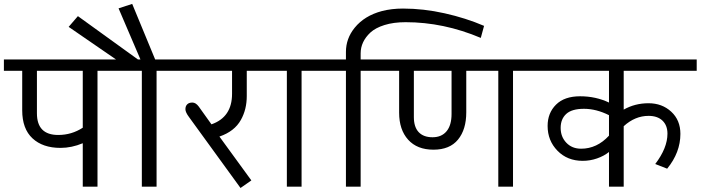

<svg xmlns="http://www.w3.org/2000/svg" viewBox="-35 -949 3562 976"><path d="M385.7 0V-220.9Q329.1 -197.2 272.5 -197.2Q182.5 -197.2 130.2 -245.7Q77.9 -294.2 77.9 -388.3V-589H-15.2V-646.6H597.1V-589H460.6V0ZM260.9 -262.9Q329.1 -262.9 385.7 -299.8V-589H152.7V-373.1Q152.7 -262.9 260.9 -262.9Z M686 0V-589H566.7V-638.5L314 -812.4L361 -867L666.3 -646.6H679L567.7 -906.5L637 -929.2L753.8 -646.6H897.4V-589H760.9V0Z M975.2 -407.5 1039.9 -317Q1144.6 -353.4 1144.6 -472.2V-589H867V-646.6H1334.2V-589H1219.4V-460.6Q1219.4 -392.8 1189.6 -339.7Q1157.2 -281.1 1080.4 -254.8L1242.7 -31.9L1187.6 6.6L926.2 -353.4Q907.5 -378.2 907.5 -393.8Q907.5 -409.5 916.6 -418.6Q925.7 -427.7 942.9 -427.7Q960.1 -427.7 975.2 -407.5Z M1423.2 0V-589H1303.8V-646.6H1634.5V-589H1498V0Z M1723.5 0V-589H1604.1V-646.6H1723.5V-685Q1723.5 -753.3 1767.9 -807.9Q1817.5 -869.1 1906.5 -892.8Q1955.5 -905.5 2013.7 -905.5Q2117.8 -905.5 2225.2 -881.4Q2332.7 -857.4 2425.7 -817.5L2409 -756.3Q2220.4 -836.2 2026.8 -836.2Q1965.6 -836.2 1919.6 -821.8Q1873.6 -807.4 1847.8 -783.6Q1798.3 -737.1 1798.3 -677.5V-646.6H1934.8V-589H1798.3V0Z M2498 0V-589H2335.2V-377.7Q2335.2 -290.7 2293.2 -239.4Q2251.3 -188.1 2168.4 -188.1Q2085.4 -188.1 2039.7 -238.9Q1993.9 -289.7 1993.9 -376.1V-589H1904.4V-646.6H2709.3V-589H2572.8V0ZM2260.4 -369.6V-589H2068.8V-353.9Q2068.8 -303.3 2093.3 -277.3Q2117.8 -251.3 2163.8 -251.3Q2209.8 -251.3 2235.1 -281.9Q2260.4 -312.4 2260.4 -369.6Z M2919.1 -193.1Q2999.5 -193.1 3060.7 -259.4V-363.5Q2996 -395.9 2933.8 -395.9Q2871.6 -395.9 2843.3 -369.8Q2815 -343.8 2815 -298.8Q2815 -253.8 2843.8 -223.5Q2872.6 -193.1 2919.1 -193.1ZM3135.5 0H3060.7V-176.4Q3034.9 -155.7 2999.7 -143.6Q2964.6 -131.4 2927.2 -131.4Q2848.8 -131.4 2798.8 -182.8Q2748.7 -234.1 2748.7 -308.9Q2748.7 -374.6 2791.5 -417.1Q2834.2 -459.6 2913.8 -459.6Q2993.4 -459.6 3060.7 -427.7V-589H2679V-646.6H3506.6V-589H3135.5V-391.8Q3192.6 -424.2 3261.6 -424.2Q3330.6 -424.2 3377.1 -381.2Q3423.7 -338.2 3423.7 -268.5Q3423.7 -173.9 3356.4 -91.5L3295.8 -115.3Q3357.9 -196.7 3357.9 -269.5Q3357.9 -311.4 3332.7 -335.7Q3307.4 -360 3261.9 -360Q3193.1 -360 3135.5 -307.4Z"/></svg>

Font: Khula
Style: Regular
Weight: 400
Designer: Erin McLaughlin, Steve Matteson
Version: Version 1.000;PS 1.0;hotconv 1.0.72;makeotf.lib2.5.5900; ttf